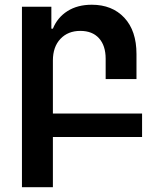

<svg xmlns="http://www.w3.org/2000/svg" viewBox="-20 -573 680 803"><path d="M201.2 -319.8V-98.1H574.2V0H201.2V210H71.8V-544.9H194.8V-453.1H201.2Q220.2 -500 262.2 -526.6Q304.2 -553.2 363.8 -553.2Q449.2 -553.2 500 -498.8Q550.8 -444.3 550.8 -347.2V-242.2H421.9V-327.1Q421.9 -382.3 394 -413.1Q366.2 -443.8 315.9 -443.8Q264.2 -443.8 232.7 -410.4Q201.2 -377 201.2 -319.8Z"/></svg>

Font: Telcell.Market SemBd
Style: Regular
Weight: 600
Designer: Rasmus Andersson, Sedrak Mkrtchyan
Version: Version 3.019;git-0a5106e0b